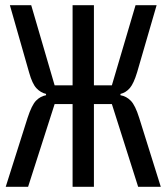

<svg xmlns="http://www.w3.org/2000/svg" viewBox="-20 -718 640 738"><path d="M259 -318H190L88 0H2L86 -265Q102 -314 118.5 -331Q135 -348 157 -352V-357Q136 -362 120 -379Q104 -396 92 -439L18 -698H100L190 -390H259V-698H341V-390H410L501 -698H582L507 -440Q494 -397 479 -379.5Q464 -362 443 -357V-352Q466 -348 483 -330.5Q500 -313 515 -265L598 0H511L410 -318H341V0H259Z"/></svg>

Font: Lilex Nerd Font
Style: Regular
Weight: 400
Designer: Mike Abbink, Paul van der Laan, Pieter van Rosmalen, Mikhael Khrustik
Foundry: Mikhael Khrustik
Version: Version 2.400; ttfautohint (v1.8.4.7-5d5b);Nerd Fonts 3.3.0